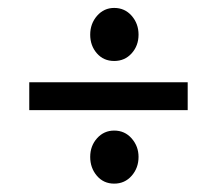

<svg xmlns="http://www.w3.org/2000/svg" viewBox="-20 -549 535 477"><path d="M263.7 -397.5Q237.3 -397.5 220.7 -416.5Q204.1 -435.5 204.1 -462.9Q204.1 -490.2 221.2 -509.8Q238.3 -529.3 263.7 -529.3Q290 -529.3 307.1 -509.8Q324.2 -490.2 324.2 -462.9Q324.2 -435.5 307.1 -416.5Q290 -397.5 263.7 -397.5ZM52.7 -275.4V-344.7H446.3V-275.4ZM263.7 -92.8Q237.3 -92.8 220.7 -112.3Q204.1 -131.8 204.1 -159.2Q204.1 -186.5 221.2 -205.6Q238.3 -224.6 263.7 -224.6Q290 -224.6 307.1 -205.1Q324.2 -185.5 324.2 -159.2Q324.2 -131.8 307.1 -112.3Q290 -92.8 263.7 -92.8Z"/></svg>

Font: Puritan
Style: Regular
Weight: 400
Version: 2.0a